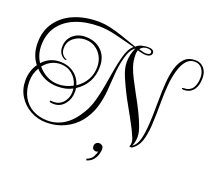

<svg xmlns="http://www.w3.org/2000/svg" viewBox="-145 -880 1416 1280"><g transform="rotate(20 563.0 -240.0)"><path d="M248 63Q186 63 134 34.5Q82 6 51.5 -43Q21 -92 21 -154Q21 -222 58 -275Q12 -333 12 -417Q12 -504 56 -565Q100 -626 175 -657.5Q250 -689 343 -689Q387 -689 429.5 -679.5Q472 -670 520.5 -653.5Q569 -637 632 -615Q648 -631 672 -636.5Q696 -642 715 -642Q734 -642 746 -635.5Q758 -629 758 -615Q758 -603 747 -595Q736 -587 716 -587Q704 -587 688.5 -590.5Q673 -594 657 -598Q652 -585 652 -567Q652 -523 664 -486Q676 -449 696.5 -410Q717 -371 744 -320Q774 -267 798.5 -217Q823 -167 838 -126Q853 -85 853 -57Q853 -16 839 12Q862 -2 875.5 -36.5Q889 -71 895 -141.5Q901 -212 901 -334Q901 -397 905.5 -456.5Q910 -516 923.5 -563.5Q937 -611 965 -639.5Q993 -668 1041 -668Q1079 -668 1102.5 -641.5Q1126 -615 1126 -572Q1126 -551 1122 -530.5Q1118 -510 1107 -493Q1083 -455 1033 -455Q1020 -455 1020 -461Q1020 -466 1033 -466Q1053 -466 1069.5 -474.5Q1086 -483 1096 -500Q1112 -528 1112 -571Q1112 -605 1093.5 -631Q1075 -657 1040 -657Q1004 -657 980.5 -628.5Q957 -600 943.5 -552.5Q930 -505 925 -448.5Q920 -392 920 -335Q920 -238 916 -166Q912 -94 896 -47Q880 0 842 24Q841 25 835 25Q831 25 826.5 24Q822 23 822 22Q825 20 827 11.5Q829 3 829 -4Q829 -19 823 -35Q802 -86 766.5 -149.5Q731 -213 696 -277Q663 -340 638.5 -398Q614 -456 614 -498Q614 -552 637 -604Q604 -582 586 -514Q571 -457 567 -396.5Q563 -336 558 -274.5Q553 -213 535 -154Q517 -95 475 -42Q436 6 376.5 34.5Q317 63 248 63ZM251 48Q314 48 368 13.5Q422 -21 466 -95Q492 -138 507 -191.5Q522 -245 532 -303Q542 -361 551.5 -418Q561 -475 575 -524Q592 -585 623 -609Q544 -630 480.5 -645.5Q417 -661 361 -661Q269 -661 196.5 -632.5Q124 -604 82.5 -547.5Q41 -491 41 -408Q41 -345 74 -295Q123 -350 199 -350Q254 -350 295 -320.5Q336 -291 352 -239Q441 -301 441 -401Q441 -442 423.5 -474.5Q406 -507 375.5 -526.5Q345 -546 305 -546Q258 -546 223 -517.5Q188 -489 188 -443Q188 -401 222 -382Q231 -382 231 -377Q231 -375 226 -373Q222 -373 212 -378Q175 -400 175 -448Q175 -500 211 -532Q247 -564 299 -564Q370 -564 413.5 -522Q457 -480 457 -409Q457 -287 356 -221Q357 -212 357.5 -205.5Q358 -199 358 -194Q358 -144 330 -109Q300 -70 253 -70Q240 -70 230.5 -72Q221 -74 221 -78Q221 -84 227 -84Q229 -84 234 -83.5Q239 -83 246 -83Q288 -83 315 -114Q342 -145 342 -188Q342 -196 341.5 -202Q341 -208 340 -212Q318 -200 292.5 -194Q267 -188 235 -188Q140 -188 75 -256Q48 -211 48 -157Q48 -96 73 -49.5Q98 -3 144 22.5Q190 48 251 48ZM714 -597Q727 -597 736 -601.5Q745 -606 745 -614Q745 -624 735.5 -628.5Q726 -633 714 -633Q679 -633 663 -608Q683 -603 695 -600Q707 -597 714 -597ZM235 -204Q287 -204 336 -231Q324 -278 289 -307Q254 -336 206 -336Q136 -336 88 -276Q151 -204 235 -204ZM585 209 582 198Q614 186 625.5 163Q637 140 640 125Q634 131 624 131Q614 131 605.5 124Q597 117 597 103Q597 89 606 80Q615 71 628 71Q639 71 649 78.5Q659 86 659 104Q659 118 653 139.5Q647 161 631 180.5Q615 200 585 209Z"/></g></svg>

Font: Updock
Style: Regular
Weight: 400
Designer: Robert E. Leuschke
Foundry: Robert E. Leuschke
Version: Version 1.010; ttfautohint (v1.8.4.7-5d5b)